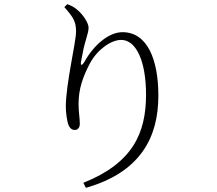

<svg xmlns="http://www.w3.org/2000/svg" viewBox="-20 -827 1040 919"><path d="M288 -793C330 -745 344 -725 344 -676C344 -624 295 -426 295 -315C295 -293 300 -246 309 -226C318 -208 328 -205 339 -205C352 -205 362 -216 362 -234C362 -263 356 -291 356 -329C356 -402 377 -460 410 -523C445 -589 511 -636 560 -636C632 -636 679 -534 679 -374C679 -192 617 -47 379 48L391 72C651 -2 738 -168 738 -369C738 -539 687 -673 566 -673C501 -673 429 -612 384 -531C372 -511 364 -512 368 -533C376 -577 382 -607 392 -639C398 -663 404 -676 404 -695C404 -715 379 -758 345 -784C332 -794 322 -800 302 -807Z"/></svg>

Font: Noto Serif JP Light
Style: Regular
Weight: 300
Designer: Ryoko NISHIZUKA 西塚涼子 (kana & ideographs); Frank Grießhammer (Latin, Greek & Cyrillic); Wenlong ZHANG 张文龙 (bopomofo); San
Foundry: Adobe
Version: Version 2.001;hotconv 1.1.0;makeotfexe 2.6.0